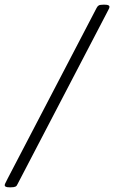

<svg xmlns="http://www.w3.org/2000/svg" viewBox="-27 -723 487 819"><path d="M14 76Q2 76 -2.5 73.5Q-7 71 -7 67Q-7 63 -2.5 55Q2 47 6 38L385 -689Q389 -697 394.5 -700Q400 -703 414 -703H419Q431 -703 435.5 -700.5Q440 -698 440 -694Q440 -689 435.5 -681.5Q431 -674 427 -665L48 62Q45 70 39 73Q33 76 19 76Z"/></svg>

Font: Asap Light
Style: Italic
Weight: 300
Italic angle: -6°
Designer: Pablo Cosgaya
Foundry: Omnibus-Type
Version: Version 3.001